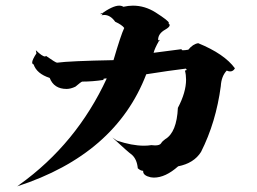

<svg xmlns="http://www.w3.org/2000/svg" viewBox="-20 -695 911 680"><path d="M41 -35 49 -41Q251 -186 358 -417H353Q346 -417 346 -414L347 -412Q308 -406 271 -406Q267 -405 247 -388Q230 -380 216 -380Q171 -380 156 -419Q110 -434 99 -467Q94 -468 94 -474Q94 -483 109 -506L107 -517Q130 -495 139 -495Q142 -495 143 -497Q177 -473 182 -473Q226 -479 382 -482Q408 -571 420 -596Q412 -607 388 -618Q371 -642 349 -642L339 -641L343 -645Q341 -649 339 -649Q337 -649 336 -644Q379 -675 402 -675Q411 -675 417 -671Q435 -675 451 -675Q493 -675 531 -651Q578 -621 578 -614L577 -612Q581 -609 581 -606Q581 -599 565 -590Q540 -576 540 -554V-552L545 -554L546 -553L543 -550Q528 -524 524 -508L624 -521L623 -519Q623 -517 628 -517Q635 -517 647 -519Q663 -539 682 -542Q775 -504 812 -453Q806 -442 795 -442Q790 -442 783 -445Q764 -425 762 -390Q745 -262 692 -157Q667 -117 611 -106Q566 -66 525 -66L514 -67Q487 -73 487 -88V-90Q478 -90 468 -99Q465 -131 447 -147Q434 -156 378 -208L394 -197Q447 -179 490 -179Q504 -179 516 -181L529 -180Q546 -180 550.5 -187.5Q555 -195 565 -202Q606 -226 610 -313Q639 -368 639 -413Q639 -430 635 -445Q641 -446 641 -448Q641 -449 638 -452Q580 -445 498 -432Q389 -148 41 -35Z"/></svg>

Font: Xiangcui Kesong Xiangcui Kesong
Style: Regular
Weight: 400
Version: Version 1.501;March 28, 2024;FontCreator 14.0.0.2814 64-bit